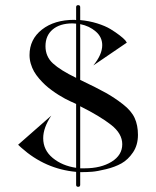

<svg xmlns="http://www.w3.org/2000/svg" viewBox="-20 -720 602 740"><path d="M289.1 -412.1Q354.5 -380.9 387.7 -362.3Q420.9 -343.8 453.6 -318.4Q486.3 -293 499 -265.1Q511.7 -237.3 511.7 -200.2Q511.7 -161.1 492.7 -132.8Q473.6 -104.5 448.2 -90.3Q422.9 -76.2 388.7 -67.9Q354.5 -59.6 335 -58.1Q315.4 -56.6 296.9 -56.6H289.1V-7.8Q289.1 0 281.2 0Q273.4 0 273.4 -7.8V-57.6Q154.3 -68.4 62.5 -150.4Q49.8 -162.1 49.8 -162.1L177.7 -274.4Q146.5 -227.5 146.5 -187.5Q146.5 -141.6 183.1 -111.3Q219.7 -81.1 273.4 -73.2V-319.3Q273.4 -319.3 266.1 -322.8Q258.8 -326.2 251 -329.6Q243.2 -333 230.5 -339.8Q217.8 -346.7 206.1 -354Q194.3 -361.3 180.2 -371.6Q166 -381.8 154.3 -392.6Q142.6 -403.3 130.9 -417Q119.1 -430.7 111.3 -444.3Q103.5 -458 98.6 -474.6Q93.8 -491.2 93.8 -507.8Q93.8 -568.4 141.6 -606Q189.5 -643.6 266.6 -643.6Q267.6 -643.6 270 -643.1Q272.5 -642.6 273.4 -642.6V-692.4Q273.4 -700.2 281.2 -700.2Q289.1 -700.2 289.1 -692.4V-642.6Q323.2 -639.6 354.5 -629.9Q385.7 -620.1 405.8 -607.9Q425.8 -595.7 440.9 -584Q456.1 -572.3 462.9 -564.5L468.8 -555.7L339.8 -467.8Q374 -509.8 374 -545.9Q374 -577.1 349.1 -598.6Q324.2 -620.1 289.1 -627ZM155.3 -542Q155.3 -502 184.1 -475.6Q212.9 -449.2 273.4 -419.9V-628.9Q271.5 -628.9 266.6 -629.4Q261.7 -629.9 259.8 -629.9Q210.9 -629.9 183.1 -606.4Q155.3 -583 155.3 -542ZM306.6 -71.3Q369.1 -71.3 410.2 -96.7Q451.2 -122.1 451.2 -164.1Q451.2 -205.1 408.2 -238.8Q365.2 -272.5 289.1 -310.5V-71.3Z"/></svg>

Font: Olivea
Style: LigaturesFont
Weight: 400
Designer: Achmad Aprilia Pratama
Version: Version 001.000